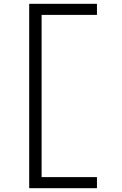

<svg xmlns="http://www.w3.org/2000/svg" viewBox="-20 -843 640 1006"><path d="M133 143V-823H488V-765H198V85H488V143Z"/></svg>

Font: Iosevka Custom Light Extended
Style: Regular
Weight: 300
Width: 7
Monospace: yes
Designer: Belleve Invis
Foundry: Belleve Invis
Version: Version 11.2.4; ttfautohint (v1.8.4)